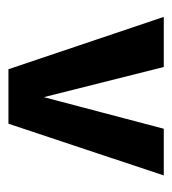

<svg xmlns="http://www.w3.org/2000/svg" viewBox="4 -422 417 466"><g transform="rotate(90 213.0 -188.5)"><path d="M279.8 0H147.5L20.5 -377H142.1L215.3 -85.9L292 -377H405.3Z"/></g></svg>

Font: Amiri Typewriter
Style: Bold
Weight: 700
Monospace: yes
Designer: Khaled Hosny
Version: Version 1.1